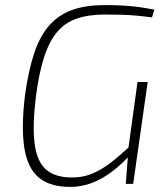

<svg xmlns="http://www.w3.org/2000/svg" viewBox="-20 -722 661 754"><path d="M390 -702Q433 -702 465.5 -700Q498 -698 527 -694Q556 -690 586 -684L577 -654Q546 -658 518 -660.5Q490 -663 460.5 -664Q431 -665 393 -665Q328 -665 281.5 -649Q235 -633 204 -596Q173 -559 153 -497Q133 -435 121 -343Q107 -227 116 -157.5Q125 -88 160.5 -56.5Q196 -25 264 -25Q308 -25 345.5 -41.5Q383 -58 418 -85.5Q453 -113 487 -145L493 -116Q466 -86 438 -62.5Q410 -39 380 -22Q350 -5 319 3.5Q288 12 256 12Q176 12 132 -25Q88 -62 75.5 -141.5Q63 -221 78 -347Q92 -448 115.5 -516.5Q139 -585 176.5 -625.5Q214 -666 266.5 -684Q319 -702 390 -702ZM560 -400 503 0H474L483 -117V-131L520 -400Z"/></svg>

Font: Exo 2 ExtraLight
Style: Italic
Weight: 250
Italic angle: -8°
Designer: Natanael Gama
Foundry: Natanael Gama
Version: Version 2.010